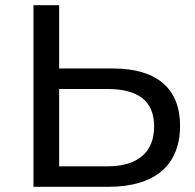

<svg xmlns="http://www.w3.org/2000/svg" viewBox="-20 -720 753 740"><path d="M416 -456H208V-700H109V0H398C573 0 674 -80 674 -235C674 -381 582 -456 416 -456ZM394 -79H208V-377H394C511 -377 574 -332 574 -233C574 -132 510 -79 394 -79Z"/></svg>

Font: AWKNG-Font Medium
Style: Regular
Weight: 500
Designer: Awakening Church
Foundry: Awakening Church
Version: Version 1.700;PS 001.700;hotconv 1.0.88;makeotf.lib2.5.64775